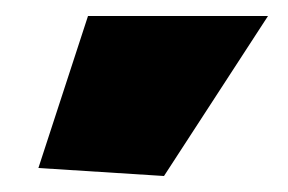

<svg xmlns="http://www.w3.org/2000/svg" viewBox="-20 -828 360 240"><path d="M28 -618 90 -808H315L185 -608Z"/></svg>

Font: Encode Sans Normal
Style: Black
Weight: 900
Designer: Pablo Impallari, Andres Torresi
Foundry: Pablo Impallari, Andres Torresi
Version: Version 1.000; ttfautohint (v1.00) -l 8 -r 50 -G 200 -x 14 -